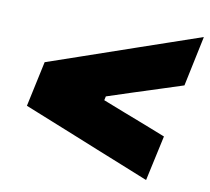

<svg xmlns="http://www.w3.org/2000/svg" viewBox="-64 -642 734 670"><g transform="rotate(10 303.0 -307.0)"><path d="M494.5 -43Q446 -62.5 399 -81.5Q352 -100.5 310.5 -117L224 -152Q183 -168.5 135.8 -187.5Q88.5 -206.5 40 -226L74.5 -386.5Q131.5 -406 186.5 -425Q241.5 -444 289.5 -460.5L391 -495.5Q439.5 -512 494.5 -531Q549.5 -550 606.5 -569.5L569 -391.5Q527 -378 483.5 -363.8Q440 -349.5 395.5 -335.5L305.5 -306L302.5 -292L380.5 -261.5Q417 -247.5 455 -232.8Q493 -218 529.5 -203.5Z"/></g></svg>

Font: Commissioner ExtraBold
Style: Italic
Weight: 800
Italic angle: -12°
Designer: Kostas Bartsokas
Foundry: Kostas Bartsokas
Version: Version 1.000; ttfautohint (v1.8.3)